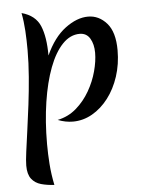

<svg xmlns="http://www.w3.org/2000/svg" viewBox="-61 -651 771 1028"><g transform="rotate(-5 324.5 -137.0)"><path d="M218 -364Q261 -459 324 -506Q387 -553 447 -553Q505 -553 547 -505.5Q589 -458 589 -360Q589 -285 567.5 -219.5Q546 -154 508.5 -105Q471 -56 422 -28Q373 0 318 0Q278 0 237 -16Q295 -28 338 -65.5Q381 -103 410 -153.5Q439 -204 453.5 -258Q468 -312 468 -357Q468 -403 449.5 -434Q431 -465 394 -465Q343 -465 301.5 -421.5Q260 -378 230.5 -300Q201 -222 185 -117.5Q169 -13 169 108Q169 160 173 215.5Q177 271 189 329Q150 327 118 318Q86 309 67 284.5Q48 260 48 213Q48 188 54.5 139Q61 90 70 26Q79 -38 88 -111Q97 -184 103 -259Q109 -334 109 -402Q109 -455 106 -506Q103 -557 94 -603Q168 -583 193 -523.5Q218 -464 218 -364Z"/></g></svg>

Font: Merienda Medium
Style: Regular
Weight: 500
Designer: Eduardo Rodriguez Tunni
Foundry: Eduardo Rodriguez Tunni
Version: Version 2.001; ttfautohint (v1.8.4.7-5d5b)